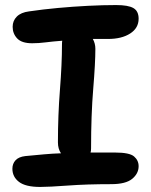

<svg xmlns="http://www.w3.org/2000/svg" viewBox="-20 -728 598 759"><path d="M139 11Q81 11 55 -9Q29 -29 29 -61Q29 -81 41.5 -94.5Q54 -108 80 -111Q121 -115 155 -118Q189 -121 221 -122Q209 -140 209 -165Q209 -272 217 -373.5Q225 -475 225 -552Q225 -561 226 -567Q187 -564 160 -560.5Q133 -557 107 -557Q66 -557 48 -576Q30 -595 30 -622Q30 -646 46.5 -662.5Q63 -679 95 -683Q149 -691 209 -696.5Q269 -702 328 -705Q387 -708 439 -708Q487 -708 507.5 -696Q528 -684 528 -654Q528 -617 494.5 -595.5Q461 -574 407 -574Q376 -574 347 -574Q357 -556 357 -535Q357 -479 348.5 -376.5Q340 -274 340 -141Q340 -132 338 -125Q360 -125 384 -125Q408 -125 435 -125Q492 -125 510 -109.5Q528 -94 528 -71Q528 -42 502.5 -21Q477 0 420 0Q323 0 248.5 5.5Q174 11 139 11Z"/></svg>

Font: Shantell Sans Normal
Style: Regular
Weight: 600
Designer: Stephen Nixon, Anya Danilova, Shantell Martin
Foundry: Arrow Type
Version: Version 1.009;[a7da0bfa3]